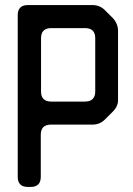

<svg xmlns="http://www.w3.org/2000/svg" viewBox="-20 -728 526 758"><path d="M90 10H101Q141 10 141 -30V-196Q141 -236 181 -236H345Q374 -236 394 -256L426 -288Q448 -310 446 -338V-606Q446 -634 426 -656L394 -688Q374 -708 345 -708H90Q50 -708 50 -668V-30Q50 10 90 10ZM142 -367V-577Q142 -617 182 -617H316Q356 -617 356 -577V-367Q356 -327 315 -327H182Q142 -327 142 -367Z"/></svg>

Font: WD-XL Lubrifont TC
Style: Regular
Weight: 400
Designer: [WD-XL Lubrifont] Copyright 2020-2022 (c) NightFurySL2001, Skr-ZERO; [ZCOOL QingKe HuangYou] Copyright 2018-2022 (c) The
Version: Version 2.001;hotconv 1.1.1;makeotfexe 2.6.0